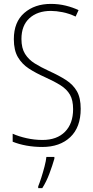

<svg xmlns="http://www.w3.org/2000/svg" viewBox="-20 -744 479 985"><path d="M394 -186Q394 -91 340.5 -40.5Q287 10 197 10Q155 10 116 3Q77 -4 45 -17V-58Q76 -44 116.5 -35Q157 -26 198 -26Q272 -26 313.5 -68Q355 -110 355 -184Q355 -230 339 -258Q323 -286 290.5 -306.5Q258 -327 209 -349Q164 -369 128.5 -392Q93 -415 72 -450.5Q51 -486 51 -543Q51 -631 104.5 -677.5Q158 -724 241 -724Q281 -724 317.5 -715Q354 -706 383 -692L368 -659Q334 -675 301 -681.5Q268 -688 241 -688Q172 -688 131 -650.5Q90 -613 90 -544Q90 -497 108.5 -467.5Q127 -438 158.5 -418.5Q190 -399 231 -380Q282 -357 318.5 -333.5Q355 -310 374.5 -276Q394 -242 394 -186ZM259 70Q249 105 233.5 146.5Q218 188 197 221H176V212Q183 195 192 167Q201 139 208.5 110Q216 81 218 61H259Z"/></svg>

Font: Noto Sans Kannada Condensed ExtraLight
Style: Regular
Weight: 200
Width: 3
Designer: Jelle Bosma - Monotype Design Team
Foundry: Monotype Imaging Inc.
Version: Version 2.005; ttfautohint (v1.8.4.7-5d5b)